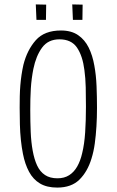

<svg xmlns="http://www.w3.org/2000/svg" viewBox="-20 -846 528 869"><path d="M239 3Q192 3 161 -15.5Q130 -34 111.5 -68.5Q93 -103 84 -149Q78 -179 74.5 -212.5Q71 -246 70 -283Q69 -320 69 -359Q69 -385 69.5 -410Q70 -435 72 -459.5Q74 -484 77.5 -507.5Q81 -531 86 -553Q103 -620 142 -664Q181 -708 256 -708Q303 -708 333.5 -687Q364 -666 381.5 -630.5Q399 -595 407 -549Q415 -506 417 -456.5Q419 -407 419 -358Q419 -315 416.5 -274Q414 -233 409 -196.5Q404 -160 394 -128Q376 -69 339.5 -33Q303 3 239 3ZM240 -39Q271 -39 293 -53Q315 -67 329.5 -92.5Q344 -118 352 -153Q362 -194 365.5 -247.5Q369 -301 369 -363Q369 -409 368 -451Q367 -493 362 -529Q354 -593 328.5 -630.5Q303 -668 249 -668Q198 -668 170.5 -630.5Q143 -593 131 -534Q127 -514 124 -491.5Q121 -469 119.5 -445Q118 -421 117.5 -397Q117 -373 117 -348Q117 -295 119 -248.5Q121 -202 128 -164Q135 -125 148 -97Q161 -69 183.5 -54Q206 -39 240 -39ZM142 -826 189 -825 188 -756H145ZM307 -826 354 -825 353 -756H310Z"/></svg>

Font: Truculenta ExtraLight
Style: Regular
Weight: 250
Version: Version 1.002